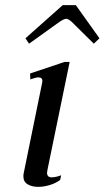

<svg xmlns="http://www.w3.org/2000/svg" viewBox="-20 -717 407 747"><path d="M79 -568 224 -697H275L367 -568L345 -547L258 -633Q245 -644 238 -644Q230 -644 213 -633L93 -547ZM71 -31Q71 -38 72 -42L144 -395Q145 -398 145 -402Q145 -416 129 -416Q120 -416 98 -408L97 -431L231 -476H251L165 -58L163 -45Q163 -27 181 -27Q196 -27 218 -35L214 -17Q197 -4 173.5 3Q150 10 129 10Q104 10 87.5 0Q71 -10 71 -31Z"/></svg>

Font: Taviraj
Style: Italic
Weight: 400
Italic angle: -12°
Designer: Katatrad Team
Foundry: CadsonDemak
Version: Version 1.001